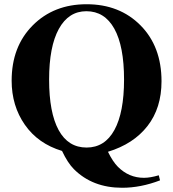

<svg xmlns="http://www.w3.org/2000/svg" viewBox="-20 -711 818 907"><path d="M730 117 736 141Q645 176 557 176Q417 176 329 88Q300 59 273 2Q160 -32 97.5 -121.5Q35 -211 35 -330Q35 -491 134.5 -591Q234 -691 389 -691Q545 -691 644 -591Q743 -491 743 -327Q743 -201 677 -116Q611 -31 490 6Q513 53 537 77Q589 129 660 129Q690 129 730 117ZM566 -335Q566 -493 520 -575.5Q474 -658 388 -658Q304 -658 258 -574.5Q212 -491 212 -335Q212 -179 257 -96.5Q302 -14 389 -14Q475 -14 520.5 -97Q566 -180 566 -335Z"/></svg>

Font: STIX
Style: Bold
Weight: 700
Designer: MicroPress Inc., with final additions and corrections provided by Coen Hoffman, Elsevier (retired)
Version: Version 1.1.1